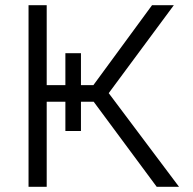

<svg xmlns="http://www.w3.org/2000/svg" viewBox="-20 -720 745 740"><path d="M232 -328H160V0H90V-700H160V-392H232V-515H292V-392H340L566 -700H650L399 -361L670 0H584L341 -328H292V-215H232Z"/></svg>

Font: PT Root UI Web
Style: Regular
Weight: 400
Designer: Vitaly Kuzmin
Foundry: ParaType Ltd.
Version: Version 1.000W